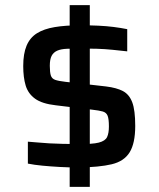

<svg xmlns="http://www.w3.org/2000/svg" viewBox="-20 -716 615 744"><path d="M284 -67Q248 -67 212 -69Q176 -71 144.5 -74Q113 -77 88 -82V-167Q104 -166 125 -164Q146 -162 171.5 -160.5Q197 -159 225 -158.5Q253 -158 283 -158Q338 -157 363 -163.5Q388 -170 395 -185Q402 -200 402 -226Q402 -255 397 -267.5Q392 -280 378 -284Q364 -288 337 -291L196 -308Q143 -314 116 -333.5Q89 -353 79.5 -384.5Q70 -416 70 -460Q70 -508 83 -539Q96 -570 123 -587Q150 -604 192 -611Q234 -618 291 -618Q329 -618 361 -616.5Q393 -615 420.5 -611.5Q448 -608 473 -603V-517Q446 -520 416.5 -523Q387 -526 356.5 -527Q326 -528 295 -528Q263 -528 239.5 -527Q216 -526 201.5 -519.5Q187 -513 180 -499.5Q173 -486 173 -461Q173 -436 177 -423.5Q181 -411 194 -406.5Q207 -402 233 -399L391 -381Q432 -376 456.5 -363Q481 -350 492.5 -319.5Q504 -289 504 -228Q504 -161 482.5 -126Q461 -91 413 -79.5Q365 -68 284 -67ZM250 8V-696H328V8Z"/></svg>

Font: Saira SemiExpanded Medium
Style: Regular
Weight: 500
Width: 6
Designer: Hector Gatti with collaboration of the Omnibus-Type team
Foundry: Omnibus-Type
Version: Version 1.101